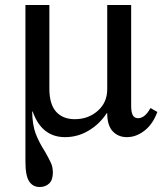

<svg xmlns="http://www.w3.org/2000/svg" viewBox="-20 -540 661 770"><path d="M82 -520H178V-185Q178 -122 205 -92Q232 -62 280 -62Q334 -62 372 -95.5Q410 -129 410 -182V-520H506V-116Q506 -90 512.5 -78Q519 -66 534 -66Q561 -66 583 -106H585L611 -91Q593 -42 559.5 -16Q526 10 489 10Q454 10 432 -13.5Q410 -37 410 -86H408Q380 -43 336 -16.5Q292 10 241 10Q147 10 111 -93L109 -92Q110 -38 123.5 -3Q137 32 161 69Q178 99 185 115Q192 131 192 152Q192 182 177 196Q162 210 139 210Q112 210 97 187.5Q82 165 82 108Z"/></svg>

Font: Minipax
Style: Regular
Weight: 400
Designer: Raphaël Ronot, Igor Stepanchenko (Cyrillic)
Foundry: steppetype
Version: Version 1.002